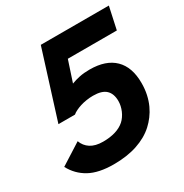

<svg xmlns="http://www.w3.org/2000/svg" viewBox="-170 -804 909 946"><g transform="rotate(-30 284.0 -331.0)"><path d="M526.9 -265.1Q526.9 -230 520.3 -200Q513.7 -169.9 502 -144.5Q490.2 -119.1 474.6 -98.4Q459 -77.6 440.9 -61Q401.4 -24.9 343.3 -5.4Q285.2 14.2 209 14.2Q123.5 14.2 71 -14.6Q18.6 -43.5 -9.8 -97.2L110.8 -173.8Q121.6 -143.6 148.4 -126.2Q175.3 -108.9 219.2 -108.9Q258.3 -108.9 289.1 -118.2Q319.8 -127.4 340.8 -146Q350.6 -154.8 358.6 -166.5Q366.7 -178.2 372.3 -191.4Q377.9 -204.6 380.9 -218.5Q383.8 -232.4 383.8 -245.1Q383.8 -286.6 361.1 -308.3Q338.4 -330.1 288.1 -330.1Q268.6 -330.1 250 -327.1Q231.4 -324.2 215.3 -319.1Q199.2 -314 186.3 -307.6Q173.3 -301.3 165 -293.9H70.8L190.9 -675.8H578.1L550.8 -549.8H272L232.9 -431.2Q254.4 -439.5 279.5 -444.8Q304.7 -450.2 337.9 -450.2Q430.2 -450.2 478.5 -402.8Q526.9 -355.5 526.9 -265.1Z"/></g></svg>

Font: Clear Sans
Style: Bold Italic
Weight: 700
Italic angle: -12°
Foundry: Intel Corporation
Version: Version 1.00